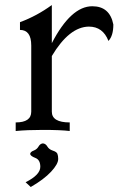

<svg xmlns="http://www.w3.org/2000/svg" viewBox="-20 -522 504 765"><path d="M257.8 0Q222.7 -4.4 149.9 -4.4Q87.4 -4.4 42.5 0V-34.2Q104.5 -34.2 104.5 -77.1V-340.8Q104.5 -402.8 59.6 -402.8V-433.6Q127 -458.5 186.5 -502V-350.1Q262.7 -497.1 347.7 -497.1Q417.5 -497.1 431.6 -424.3Q431.6 -379.4 412.1 -358.9Q390.1 -416 334 -416Q255.9 -415 186.5 -298.8V-77.1Q186.5 -34.2 257.8 -34.2ZM102.5 223.1 82 204.1Q140.6 174.8 140.6 142.6Q140.6 114.7 120.8 107.2Q101.1 99.6 100.1 91.3Q101.1 83 114 78.1Q127 73.2 133.5 61.8Q140.1 50.3 150.9 49.3Q162.1 50.3 168.7 61.8Q175.3 73.2 190.4 78.1Q205.6 83 208.7 90.8Q211.9 98.6 211.9 111.3Q211.9 131.8 183.3 162.4Q154.8 192.9 102.5 223.1Z"/></svg>

Font: Almanac
Style: Regular
Weight: 400
Designer: Eden's Almanac
Version: Version 3.501;March 28, 2021;FontCreator 13.0.0.2683 64-bit